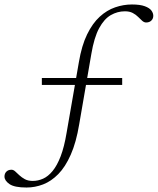

<svg xmlns="http://www.w3.org/2000/svg" viewBox="-49 -705 705 858"><path d="M138 -325.5V-356.5H497V-325.5ZM69.5 133Q15.5 133 -6.8 117.5Q-29 102 -29 84Q-29 70.5 -20.5 62Q-12 53.5 2 53.5Q11 53.5 19 61Q27 68.5 37.5 78.2Q48 88 62.2 95.8Q76.5 103.5 97.5 103.5Q121 103.5 143.5 93.5Q166 83.5 186 59.2Q206 35 222 -6.5Q238 -48 248.5 -111L303.5 -427.5Q316 -501.5 340.2 -551.2Q364.5 -601 396.5 -630.2Q428.5 -659.5 465.5 -672.2Q502.5 -685 540.5 -685Q577 -685 598 -677.2Q619 -669.5 627.5 -658Q636 -646.5 636 -634.5Q636 -621.5 627.2 -613Q618.5 -604.5 604 -604.5Q595 -604.5 586.5 -612Q578 -619.5 568.2 -629.5Q558.5 -639.5 544.2 -647Q530 -654.5 509 -654.5Q476 -654.5 446.2 -637.5Q416.5 -620.5 394 -579Q371.5 -537.5 359 -463L305 -150Q291.5 -68.5 267.2 -13.8Q243 41 211.5 73Q180 105 143.8 119Q107.5 133 69.5 133Z"/></svg>

Font: Newsreader 16pt 16pt Light
Style: Italic
Weight: 300
Italic angle: -17°
Version: Version 1.003